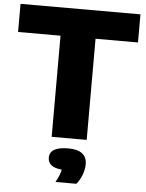

<svg xmlns="http://www.w3.org/2000/svg" viewBox="-64 -790 831 1095"><g transform="rotate(5 352.0 -243.0)"><path d="M251.5 0V-579H8.5V-740H695V-579H452V0ZM458.5 139.5Q458.5 168.5 446.5 200.2Q434.5 232 415 254.5H295.5Q319.5 212 325 181.5Q283.5 177.5 264.5 161.8Q245.5 146 245.5 120Q245.5 57.5 351.5 57.5Q458.5 57.5 458.5 139.5Z"/></g></svg>

Font: Encode Sans Semi Expanded ExBd
Style: Regular
Weight: 800
Width: 6
Designer: Multiple Designers
Foundry: Impallari Type
Version: Version 2.000